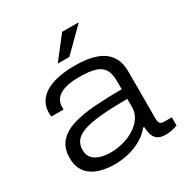

<svg xmlns="http://www.w3.org/2000/svg" viewBox="-170 -856 957 1000"><g transform="rotate(-30 309.0 -355.5)"><path d="M236 12Q198 12 164 4.5Q130 -3 103.5 -20Q77 -37 62 -65Q47 -93 47 -134Q47 -193 78.5 -228.5Q110 -264 166.5 -281Q223 -298 298.5 -303.5Q374 -309 461 -309V-360Q461 -401 446.5 -426.5Q432 -452 397.5 -463.5Q363 -475 300 -475Q245 -475 211 -463.5Q177 -452 161.5 -432Q146 -412 146 -388V-369H73Q72 -374 71.5 -379Q71 -384 71 -391Q71 -439 99.5 -472Q128 -505 181.5 -521.5Q235 -538 311 -538Q385 -538 435 -520.5Q485 -503 511 -466.5Q537 -430 537 -371V-88Q537 -68 544 -60Q551 -52 568 -52H614V-3Q598 4 579.5 7.5Q561 11 543 11Q511 11 494.5 -1Q478 -13 471.5 -33.5Q465 -54 464 -80H457Q434 -50 398.5 -29.5Q363 -9 321.5 1.5Q280 12 236 12ZM249 -52Q287 -52 325 -62.5Q363 -73 393.5 -92.5Q424 -112 442.5 -139.5Q461 -167 461 -200V-251Q350 -251 275.5 -242Q201 -233 163.5 -208.5Q126 -184 126 -136Q126 -105 143 -86.5Q160 -68 188.5 -60Q217 -52 249 -52ZM239 -591 342 -723H438L439 -720L309 -591Z"/></g></svg>

Font: Archivo SemiExpanded Light
Style: Regular
Weight: 300
Width: 6
Designer: Hector Gatti
Foundry: Omnibus-Type
Version: Version 2.001